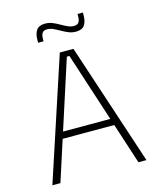

<svg xmlns="http://www.w3.org/2000/svg" viewBox="-119 -887 798 971"><g transform="rotate(-15 280.0 -402.0)"><path d="M33.5 0 243.5 -639H315L526 0H484L286 -609.5H272.5L75.5 0ZM133 -213.5V-248.5H426V-213.5ZM350.5 -719.5Q330 -719.5 312 -727Q294 -734.5 277 -744.2Q260 -754 243.8 -761.5Q227.5 -769 211.5 -769Q193.5 -769 186.2 -758.5Q179 -748 179 -727.5V-715H150.5V-730.5Q150.5 -761.5 163.5 -780.5Q176.5 -799.5 209 -799.5Q229.5 -799.5 247.5 -792Q265.5 -784.5 282.2 -774.8Q299 -765 315.5 -757.5Q332 -750 348 -750Q366 -750 373.2 -760.8Q380.5 -771.5 380.5 -792V-804H408.5V-788Q408.5 -758 395.8 -738.8Q383 -719.5 350.5 -719.5Z"/></g></svg>

Font: Anek Gurmukhi Medium ExtraLight
Style: Regular
Weight: 250
Version: Version 1.003